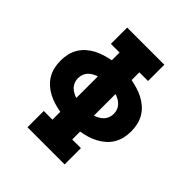

<svg xmlns="http://www.w3.org/2000/svg" viewBox="-200 -868 1001 1001"><g transform="rotate(45 300.0 -367.5)"><path d="M163 0V-120H227V-178Q203 -182 179.5 -189Q156 -196 134 -207.5Q112 -219 93.5 -235.5Q75 -252 62.5 -273Q50 -294 44.5 -318.5Q39 -343 39 -368Q39 -392 44.5 -416.5Q50 -441 62.5 -462Q75 -483 93.5 -499.5Q112 -516 134 -527.5Q156 -539 179.5 -546Q203 -553 227 -558V-615H163V-735H437V-615H373V-558Q397 -553 420.5 -546Q444 -539 466 -527.5Q488 -516 506.5 -499.5Q525 -483 537.5 -462Q550 -441 555.5 -416.5Q561 -392 561 -367Q561 -343 555.5 -318.5Q550 -294 537.5 -273Q525 -252 506.5 -235.5Q488 -219 466 -207.5Q444 -196 420.5 -189Q397 -182 373 -178V-120H437V0ZM235 -288V-447Q222 -443 209.5 -436Q197 -429 187.5 -419Q178 -409 173 -395.5Q168 -382 168 -367Q168 -353 173 -339.5Q178 -326 187.5 -316Q197 -306 209.5 -299Q222 -292 235 -288ZM365 -288Q378 -292 390.5 -299Q403 -306 412.5 -316Q422 -326 427 -339.5Q432 -353 432 -368Q432 -382 427 -395.5Q422 -409 412.5 -419Q403 -429 390.5 -436Q378 -443 365 -447Z"/></g></svg>

Font: Iosevka Curly Slab HvEx
Style: Regular
Weight: 900
Width: 7
Monospace: yes
Designer: Belleve Invis
Foundry: Belleve Invis
Version: Version 11.1.0; ttfautohint (v1.8.3)